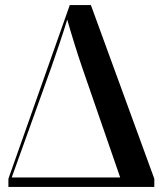

<svg xmlns="http://www.w3.org/2000/svg" viewBox="-20 -734 636 754"><path d="M13 0H586V-32L337 -714H254L13 -32ZM26 -37 182 -471C202 -528 227 -601 244 -657C259 -604 284 -523 303 -468L452 -37Z"/></svg>

Font: Noto Serif Display SemiCondensed SemiBold
Style: Regular
Weight: 600
Width: 4
Designer: Monotype Design Team
Foundry: Monotype Imaging Inc.
Version: Version 2.009